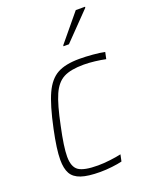

<svg xmlns="http://www.w3.org/2000/svg" viewBox="-141 -809 689 890"><g transform="rotate(-20 204.0 -364.0)"><path d="M41 -108Q41 -160 61 -254Q84 -363 109.5 -418.5Q135 -474 175 -496Q215 -518 284 -518Q315 -518 350 -515Q385 -512 408 -507L401 -474Q378 -479 348.5 -482.5Q319 -486 294 -486Q229 -486 194 -467.5Q159 -449 138 -401.5Q117 -354 97 -256Q76 -159 76 -111Q76 -60 102.5 -42Q129 -24 197 -24Q225 -24 257.5 -28Q290 -32 312 -37L305 -4Q285 1 255 4.5Q225 8 197 8Q137 8 103 -3.5Q69 -15 55 -40Q41 -65 41 -108ZM235 -598 236 -603 346 -736H392L391 -731L262 -598Z"/></g></svg>

Font: Saira Semi Condensed Thin
Style: Italic
Weight: 100
Width: 4
Italic angle: -12°
Designer: Hector Gatti with collaboration of the Omnibus-Type team
Foundry: Omnibus-Type
Version: Version 1.001; ttfautohint (v1.8)